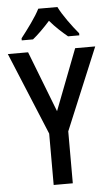

<svg xmlns="http://www.w3.org/2000/svg" viewBox="-62 -980 589 1020"><g transform="rotate(-5 233.0 -470.0)"><path d="M234 -389 359 -714H466L284 -277V0H182V-274L0 -714H108ZM284 -940Q301 -906 330.5 -864.5Q360 -823 387 -791V-780H327Q305 -798 280.5 -821Q256 -844 233 -871Q209 -844 184.5 -820Q160 -796 140 -780H80V-791Q106 -824 136 -866Q166 -908 182 -940Z"/></g></svg>

Font: Noto Sans Telugu Condensed Medium
Style: Regular
Weight: 500
Width: 3
Designer: Jelle Bosma - Monotype Design Team
Foundry: Monotype Imaging Inc.
Version: Version 2.005; ttfautohint (v1.8.4.7-5d5b)